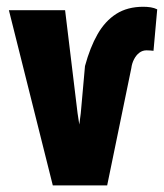

<svg xmlns="http://www.w3.org/2000/svg" viewBox="-20 -559 496 579"><path d="M223.6 -217.8 236.3 -359.9Q251.5 -416 274.2 -455.8Q296.9 -495.6 330.6 -517.1Q364.3 -538.6 412.1 -538.6Q423.8 -538.6 434.6 -536.9Q445.3 -535.2 454.1 -530.8L442.9 -405.8Q441.9 -406.2 433.6 -406.7Q425.3 -407.2 421.9 -407.2Q409.7 -407.2 400.1 -399.9Q390.6 -392.6 384.3 -380.4Q377.9 -368.2 376 -353.5L303.2 0H195.3ZM176.3 -528.3 213.9 -217.8 247.1 0H139.2L6.8 -528.3Z"/></svg>

Font: Roboto Condensed Black
Style: Regular
Weight: 900
Designer: Christian Robertson
Foundry: Google
Version: Version 3.008; 2023